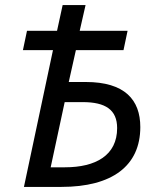

<svg xmlns="http://www.w3.org/2000/svg" viewBox="-20 -734 628 754"><path d="M70 -537H188L74 0H221C421 0 531 -83 531 -235C531 -342 470 -412 317 -412H250L278 -537H465L481 -613H293L316 -714H226L204 -613H86ZM234 -333H305C394 -333 440 -303 440 -231C440 -124 356 -77 235 -77H179Z"/></svg>

Font: BC Sans
Style: Italic
Weight: 400
Italic angle: -12°
Designer: Monotype Design Team
Designer: Province of B.C.
Foundry: Monotype Imaging Inc.
Version: Version 2.000;GOOG;noto-source:20170915:90ef993387c0